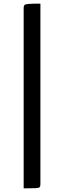

<svg xmlns="http://www.w3.org/2000/svg" viewBox="-20 -835 352 1055"><path d="M110 200V-791Q110 -802 114 -807Q118 -812 137.5 -813.5Q157 -815 202 -815V178Q202 189 198 193.5Q194 198 174.5 199Q155 200 110 200Z"/></svg>

Font: Yanone Kaffeesatz Medium
Style: Regular
Weight: 500
Designer: Yanone (Cyrillic: Daniel Pouzeot, Huerta Tipografica, and Cyreal)
Foundry: Yanone
Version: Version 2.003